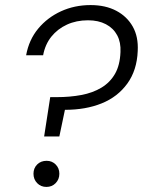

<svg xmlns="http://www.w3.org/2000/svg" viewBox="-20 -732 564 757"><path d="M154 -194 178 -349H203Q256 -349 301 -357.5Q346 -366 380 -386.5Q414 -407 433.5 -441Q453 -475 455 -527Q457 -565 442 -593Q427 -621 397.5 -636.5Q368 -652 327 -652Q281 -652 244 -635Q207 -618 182.5 -587.5Q158 -557 150 -514H83Q94 -575 130.5 -619Q167 -663 220.5 -687.5Q274 -712 337 -712Q396 -712 438.5 -689.5Q481 -667 503.5 -627Q526 -587 523 -531Q520 -455 482 -402.5Q444 -350 381 -324.5Q318 -299 236 -299L214 -194ZM163 5Q141 5 126.5 -10Q112 -25 112 -47Q112 -69 126.5 -83.5Q141 -98 164 -98Q185 -98 199.5 -83.5Q214 -69 214 -47Q214 -25 199.5 -10Q185 5 163 5Z"/></svg>

Font: DM Sans Light
Style: Italic
Weight: 300
Italic angle: -10°
Designer: Colophon Foundry, Jonny Pinhorn
Foundry: Colophon Foundry
Version: Version 4.004;gftools[0.9.30]